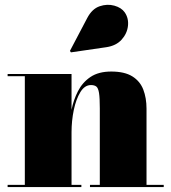

<svg xmlns="http://www.w3.org/2000/svg" viewBox="-20 -761 696 781"><path d="M412.5 -569 268.5 -548 264.5 -554 335 -688Q354.5 -725 385.2 -735.5Q416 -746 445 -738Q474 -730 487.5 -710.5Q504 -686.5 500.5 -655.5Q497 -624.5 474.8 -599.8Q452.5 -575 412.5 -569ZM11 -9H81V-451H11V-460H271V-314.5Q279 -354.5 297.2 -390.2Q315.5 -426 348.2 -448Q381 -470 432.5 -470Q486.5 -470 518 -450.5Q549.5 -431 562.8 -396.8Q576 -362.5 576 -319V-9H646V0H346V-9H386V-320.5Q386 -362.5 382.8 -382.8Q379.5 -403 371.8 -409Q364 -415 350 -415Q324.5 -415 307 -386.5Q289.5 -358 280.2 -313.8Q271 -269.5 271 -223V-9H311V0H11Z"/></svg>

Font: Bodoni* 24pt Fatface
Style: Regular
Weight: 900
Version: Version 2.3